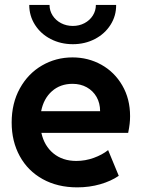

<svg xmlns="http://www.w3.org/2000/svg" viewBox="-20 -768 591 795"><path d="M28.3 -260.7Q28.3 -340.8 62.3 -402.1Q96.2 -463.4 153.8 -496.8Q211.4 -530.3 280.3 -530.3Q345.2 -530.3 399.7 -500Q454.1 -469.7 486.3 -414.3Q518.6 -358.9 518.6 -287.1Q518.6 -270.5 516.8 -255.1Q515.1 -239.7 510.7 -217.8H151.4Q163.1 -164.1 201.2 -132.8Q239.3 -101.6 295.9 -101.6Q333 -101.6 368.2 -114.3Q403.3 -127 427.7 -146.5L471.7 -40Q439.9 -18.1 395 -5.1Q350.1 7.8 299.8 7.8Q218.3 7.8 156.7 -26.4Q95.2 -60.5 61.8 -121.6Q28.3 -182.6 28.3 -260.7ZM394.5 -307.6Q394.5 -340.8 379.9 -366.5Q365.2 -392.1 339.4 -406.5Q313.5 -420.9 280.3 -420.9Q229.5 -420.9 195.1 -390.4Q160.6 -359.9 150.4 -307.6ZM101.1 -747.6H185.1Q185.1 -723.6 198 -703.6Q210.9 -683.6 232.9 -672.1Q254.9 -660.6 281.7 -660.6Q308.1 -660.6 329.8 -672.1Q351.6 -683.6 364.3 -703.6Q377 -723.6 377 -747.6H460.9Q461.4 -702.6 437.7 -665.3Q414.1 -627.9 372.8 -606.4Q331.5 -585 281.7 -585Q231.4 -585 189.9 -606.4Q148.4 -627.9 124.8 -665.3Q101.1 -702.6 101.1 -747.6Z"/></svg>

Font: Reddit Sans
Style: Bold
Weight: 700
Designer: Stephen Hutchings
Foundry: Reddit
Version: Version 1.013